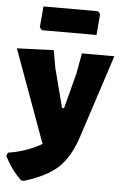

<svg xmlns="http://www.w3.org/2000/svg" viewBox="-70 -733 618 968"><g transform="rotate(5 238.5 -248.5)"><path d="M386 -691 398 -678 389 -571H113L101 -584L110 -691ZM181 -476 197 -386 248 -189H258L305 -368L324 -472H488L350 -49Q316 53 259 106Q202 159 87 194L74 192Q24 145 -11 76L-4 59Q88 45 166 0L-5 -469Z"/></g></svg>

Font: Alegreya Sans SC Black
Style: Regular
Weight: 900
Designer: Juan Pablo del Peral
Foundry: Huerta Tipografica
Version: Version 2.007